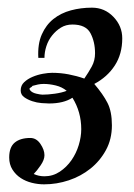

<svg xmlns="http://www.w3.org/2000/svg" viewBox="-20 -374 350 501"><path d="M80 -223Q78 -259 89 -284Q100 -309 119.5 -324.5Q139 -340 165 -347Q191 -354 220 -354Q253 -354 276 -330Q299 -306 299 -274Q299 -233 279.5 -203Q260 -173 226 -155Q249 -128 260.5 -105.5Q272 -83 272 -47Q272 -11 256.5 17.5Q241 46 216 66Q191 86 159.5 96.5Q128 107 95 107Q79 107 63 103Q47 99 34 90.5Q21 82 12.5 68.5Q4 55 4 37Q4 10 18.5 -2Q33 -14 59 -14Q75 -14 85.5 1.5Q96 17 96 31Q96 43 86 57.5Q76 72 68 80Q81 86 96 86Q118 86 136 74Q154 62 166.5 44Q179 26 185.5 4.5Q192 -17 192 -37Q192 -82 169 -119Q146 -104 108 -104Q101 -104 88.5 -105Q76 -106 64 -110Q52 -114 43 -120.5Q34 -127 34 -138Q34 -151 43 -159.5Q52 -168 65 -173.5Q78 -179 92 -181.5Q106 -184 116 -184Q138 -184 159 -180Q180 -176 200 -169Q211 -185 219.5 -200.5Q228 -216 228 -235Q228 -265 216 -287.5Q204 -310 169 -310Q152 -310 139 -302Q126 -294 116 -281.5Q106 -269 101 -253.5Q96 -238 96 -223ZM65 -150Q63 -147 59 -145Q55 -143 59 -138Q64 -132 75 -129.5Q86 -127 91 -127Q105 -127 123 -129.5Q141 -132 154 -137Q142 -147 125.5 -151Q109 -155 94 -155Q86 -155 79 -153.5Q72 -152 65 -150Z"/></svg>

Font: Lucien Schoenschriftv CAT
Style: Regular
Weight: 400
Designer: Lucian Bernhard 1928
Foundry: CAT-Fonts Peter Wiegel
Version: Version 1.000